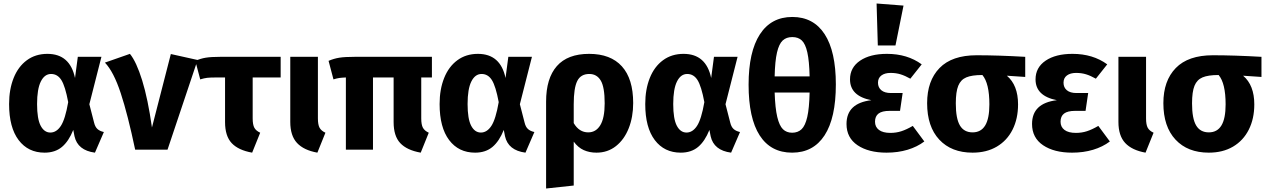

<svg xmlns="http://www.w3.org/2000/svg" viewBox="-20 -856 7244 1098"><path d="M409 -410 425 -531H560L491 -260L518 -155Q524 -130 537.5 -118Q551 -106 574 -101L523 17Q424 4 406 -77L399 -113Q373 -48 334 -15.5Q295 17 235 17Q141 17 86.5 -55Q32 -127 32 -261Q32 -345 58 -410Q84 -475 133.5 -511.5Q183 -548 251 -548Q380 -548 409 -410ZM192 -261Q192 -176 212.5 -137Q233 -98 268 -98Q303 -98 328 -136Q353 -174 370 -272Q353 -363 331 -398Q309 -433 272 -433Q235 -433 213.5 -390Q192 -347 192 -261Z M849 -127 957 -547 1110 -513 938 0H753Q711 -200 670.5 -323Q630 -446 580 -498L723 -548Q760 -503 793 -396.5Q826 -290 849 -127Z M1425 -413V-179Q1425 -143 1434.5 -125.5Q1444 -108 1468 -97L1422 17Q1343 3 1305 -37.5Q1267 -78 1267 -158V-413H1219Q1182 -413 1165 -411Q1148 -409 1125 -402L1097 -508Q1126 -521 1156.5 -526Q1187 -531 1238 -531H1585V-413Z M1841 -97 1795 17Q1717 3 1678.5 -38.5Q1640 -80 1640 -159V-531H1798V-179Q1798 -143 1807.5 -125.5Q1817 -108 1841 -97Z M2389 -413V-179Q2389 -143 2398.5 -125.5Q2408 -108 2432 -97L2386 17Q2307 3 2269 -37.5Q2231 -78 2231 -158V-413H2113V0H1958V-413Q1934 -412 1920 -410Q1906 -408 1887 -402L1859 -508Q1889 -521 1920.5 -526Q1952 -531 2007 -531H2450V-413Z M2871 -410 2887 -531H3022L2953 -260L2980 -155Q2986 -130 2999.5 -118Q3013 -106 3036 -101L2985 17Q2886 4 2868 -77L2861 -113Q2835 -48 2796 -15.5Q2757 17 2697 17Q2603 17 2548.5 -55Q2494 -127 2494 -261Q2494 -345 2520 -410Q2546 -475 2595.5 -511.5Q2645 -548 2713 -548Q2842 -548 2871 -410ZM2654 -261Q2654 -176 2674.5 -137Q2695 -98 2730 -98Q2765 -98 2790 -136Q2815 -174 2832 -272Q2815 -363 2793 -398Q2771 -433 2734 -433Q2697 -433 2675.5 -390Q2654 -347 2654 -261Z M3601 -267Q3601 -187 3575.5 -122.5Q3550 -58 3502.5 -20.5Q3455 17 3391 17Q3351 17 3318.5 2.5Q3286 -12 3261 -46V205L3103 222V-275Q3103 -408 3164.5 -478Q3226 -548 3349 -548Q3472 -548 3536.5 -476.5Q3601 -405 3601 -267ZM3438 -265Q3438 -358 3415.5 -395.5Q3393 -433 3350 -433Q3301 -433 3281 -392.5Q3261 -352 3261 -260V-152Q3292 -99 3344 -99Q3388 -99 3413 -140Q3438 -181 3438 -265Z M4047 -410 4063 -531H4198L4129 -260L4156 -155Q4162 -130 4175.5 -118Q4189 -106 4212 -101L4161 17Q4062 4 4044 -77L4037 -113Q4011 -48 3972 -15.5Q3933 17 3873 17Q3779 17 3724.5 -55Q3670 -127 3670 -261Q3670 -345 3696 -410Q3722 -475 3771.5 -511.5Q3821 -548 3889 -548Q4018 -548 4047 -410ZM3830 -261Q3830 -176 3850.5 -137Q3871 -98 3906 -98Q3941 -98 3966 -136Q3991 -174 4008 -272Q3991 -363 3969 -398Q3947 -433 3910 -433Q3873 -433 3851.5 -390Q3830 -347 3830 -261Z M4760 -373Q4760 -181 4695.5 -82Q4631 17 4510 17Q4388 17 4324.5 -81.5Q4261 -180 4261 -372Q4261 -560 4325.5 -659.5Q4390 -759 4511 -759Q4632 -759 4696 -660.5Q4760 -562 4760 -373ZM4410 -419H4610Q4608 -507 4597 -556Q4586 -605 4565.5 -624.5Q4545 -644 4511 -644Q4477 -644 4456 -624.5Q4435 -605 4423.5 -556Q4412 -507 4410 -419ZM4610 -327H4410Q4413 -237 4425 -187Q4437 -137 4457.5 -117Q4478 -97 4510 -97Q4543 -97 4564 -117Q4585 -137 4596.5 -187Q4608 -237 4610 -327Z M5251 -488 5186 -406Q5156 -423 5130 -431Q5104 -439 5073 -439Q5040 -439 5020.5 -424.5Q5001 -410 5001 -383Q5001 -356 5020 -340Q5039 -324 5075 -324H5142L5127 -222H5068Q5024 -222 5004 -206.5Q4984 -191 4984 -160Q4984 -130 5006.5 -113Q5029 -96 5072 -96Q5105 -96 5134.5 -105.5Q5164 -115 5200 -136L5266 -47Q5225 -16 5170 0.5Q5115 17 5050 17Q4947 17 4884 -25.5Q4821 -68 4821 -147Q4821 -266 4963 -283Q4841 -307 4841 -402Q4841 -470 4898.5 -509Q4956 -548 5052 -548Q5169 -548 5251 -488ZM5147 -824 5101 -596H5000L4993 -836Z M5843 -416 5738 -423Q5802 -369 5802 -259Q5802 -177 5770.5 -114.5Q5739 -52 5680.5 -17.5Q5622 17 5542 17Q5421 17 5351.5 -57.5Q5282 -132 5282 -266Q5282 -394 5353 -467Q5424 -540 5565 -540Q5688 -540 5843 -531ZM5638 -259Q5638 -380 5598 -427H5597Q5538 -427 5506 -413.5Q5474 -400 5460 -365.5Q5446 -331 5446 -265Q5446 -178 5469.5 -138.5Q5493 -99 5542 -99Q5590 -99 5614 -138.5Q5638 -178 5638 -259Z M6312 -488 6247 -406Q6217 -423 6191 -431Q6165 -439 6134 -439Q6101 -439 6081.5 -424.5Q6062 -410 6062 -383Q6062 -356 6081 -340Q6100 -324 6136 -324H6203L6188 -222H6129Q6085 -222 6065 -206.5Q6045 -191 6045 -160Q6045 -130 6067.5 -113Q6090 -96 6133 -96Q6166 -96 6195.5 -105.5Q6225 -115 6261 -136L6327 -47Q6286 -16 6231 0.5Q6176 17 6111 17Q6008 17 5945 -25.5Q5882 -68 5882 -147Q5882 -266 6024 -283Q5902 -307 5902 -402Q5902 -470 5959.5 -509Q6017 -548 6113 -548Q6230 -548 6312 -488Z M6577 -97 6531 17Q6453 3 6414.5 -38.5Q6376 -80 6376 -159V-531H6534V-179Q6534 -143 6543.5 -125.5Q6553 -108 6577 -97Z M7194 -416 7089 -423Q7153 -369 7153 -259Q7153 -177 7121.5 -114.5Q7090 -52 7031.5 -17.5Q6973 17 6893 17Q6772 17 6702.5 -57.5Q6633 -132 6633 -266Q6633 -394 6704 -467Q6775 -540 6916 -540Q7039 -540 7194 -531ZM6989 -259Q6989 -380 6949 -427H6948Q6889 -427 6857 -413.5Q6825 -400 6811 -365.5Q6797 -331 6797 -265Q6797 -178 6820.5 -138.5Q6844 -99 6893 -99Q6941 -99 6965 -138.5Q6989 -178 6989 -259Z"/></svg>

Font: Fira Sans BGR
Style: Bold
Weight: 700
Designer: bBox Type GmbH & Carrois Corporate GbR & Edenspiekermann AG
Foundry: bBox Type GmbH & Carrois Corporate GbR & Edenspiekermann AG
Version: Version 4.301